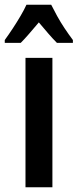

<svg xmlns="http://www.w3.org/2000/svg" viewBox="-50 -786 326 806"><path d="M170 0H57V-543H170ZM165 -766Q176 -744 190 -718.5Q204 -693 221 -667.5Q238 -642 256 -618V-606H189Q172 -623 153 -645Q134 -667 113 -692Q92 -667 72 -644Q52 -621 37 -606H-30V-618Q-14 -640 3.5 -666.5Q21 -693 36.5 -719.5Q52 -746 61 -766Z"/></svg>

Font: Noto Sans Display ExtraCondensed SemiBold
Style: Regular
Weight: 600
Width: 2
Designer: Monotype Design Team
Foundry: Monotype Imaging Inc.
Version: Version 2.003